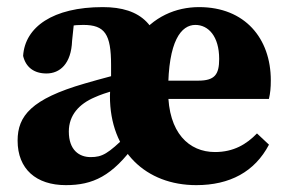

<svg xmlns="http://www.w3.org/2000/svg" viewBox="-20 -519 829 554"><path d="M178.6 -139.5C178.6 -186.6 208.1 -219.1 253.4 -238.3C282.6 -251.7 336 -266.4 383.2 -278.3V-320C336.1 -308.9 265.7 -290.2 224.4 -278C70.2 -233.4 30.8 -184.4 30.8 -113.3C30.8 -31 84.6 15.2 169.9 15.2C247.5 15.2 304 -10.2 372.2 -105.4L345.9 -128.2C291.6 -75.5 275.4 -65.7 241.6 -65.7C208.7 -65.7 178.6 -85.7 178.6 -139.5ZM546.3 15.2C643.1 15.2 715 -23.3 756.1 -101.6L721.5 -134C691.3 -102.8 654.2 -80.3 600.3 -80.3C525.6 -80.3 465.2 -135.3 465.2 -256.2C465.2 -401.7 503.1 -447.1 543.7 -447.1C581 -447.1 612.4 -414.5 612.4 -348.9C612.4 -304 599.7 -286.3 552 -286.3H365.9V-233.5H755.9C759.9 -250.1 761.4 -265.8 761.4 -287.1C761.4 -408.3 686.6 -498.5 554.5 -498.5C487.5 -498.5 421.4 -470.8 376.2 -407.1L343.6 -394.8C314.8 -354.8 297.2 -302.9 297.2 -241.7C297.2 -81.8 401.5 15.2 546.3 15.2ZM446.6 -314.7C446.6 -445.9 387.2 -498.5 276.5 -498.5C132.5 -498.5 52 -440.9 46.7 -357.7C54.5 -324.7 78.4 -307 114.1 -307C152.6 -307 185.5 -334.6 188 -401.1L195.3 -471L125.8 -432.7C169.3 -444.1 195.3 -447.1 220.3 -447.1C282.7 -447.1 300.5 -420.2 300.5 -331.5V-231.3H446.6V-314.7Z"/></svg>

Font: Source Serif Variable
Style: Regular
Weight: 389
Designer: Frank Grießhammer
Foundry: Adobe Systems Incorporated
Version: Version 3.001;hotconv 1.0.111;makeotfexe 2.5.65597